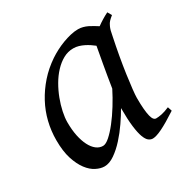

<svg xmlns="http://www.w3.org/2000/svg" viewBox="-116 -565 683 693"><g transform="rotate(-30 225.0 -218.5)"><path d="M293.9 -209.5Q297.4 -231.9 301.5 -256.6Q305.7 -281.2 309.6 -303.5Q313.5 -325.7 316.9 -343.8Q320.3 -361.8 321.8 -371.1V-372.1Q314.5 -377.9 305.7 -383.8Q296.9 -389.6 287.1 -394.5Q277.3 -399.4 266.6 -402.6Q255.9 -405.8 244.1 -405.8Q221.7 -405.8 201.9 -394.8Q182.1 -383.8 165.3 -365.7Q148.4 -347.7 135 -324.5Q121.6 -301.3 112.3 -276.6Q103 -252 97.9 -228Q92.8 -204.1 92.8 -185.1Q92.8 -153.3 98.1 -127.9Q103.5 -102.5 112.8 -84.5Q122.1 -66.4 134.8 -56.6Q147.5 -46.9 162.1 -46.9Q173.8 -46.9 190.4 -61.5Q207 -76.2 225.3 -99.6Q243.7 -123 261.7 -152.1Q279.8 -181.2 293.9 -209.5ZM400.9 -411.1Q399.9 -410.2 399.9 -410.2Q396.5 -403.3 394 -394Q391.6 -384.8 389.2 -371.1Q381.8 -335.9 375.2 -299.1Q368.7 -262.2 364 -229.5Q359.4 -196.8 356.7 -171.9Q354 -147 354 -136.2Q354 -108.4 355.7 -89.4Q357.4 -70.3 360.4 -58.8Q363.3 -47.4 367.7 -42.2Q372.1 -37.1 377.9 -37.1Q387.7 -37.1 401.1 -39.8Q414.6 -42.5 434.1 -50.8L439.9 -33.2Q397.5 -5.4 371.3 7.3Q345.2 20 331.1 20Q322.3 20 314.2 13.9Q306.2 7.8 299.8 -9Q293.5 -25.9 289.8 -55.7Q286.1 -85.4 286.1 -132.8Q273.4 -110.4 255.1 -83.7Q236.8 -57.1 215.8 -33.9Q194.8 -10.7 172.6 4.6Q150.4 20 129.9 20Q113.8 20 95.5 10.7Q77.1 1.5 61.8 -18.8Q46.4 -39.1 36.1 -71Q25.9 -103 25.9 -148.9Q25.9 -187.5 34.9 -224.4Q43.9 -261.2 62 -294.9Q80.1 -328.6 106.2 -358.2Q132.3 -387.7 167 -411.1Q180.2 -419.9 196 -428.2Q211.9 -436.5 228.8 -442.9Q245.6 -449.2 262.2 -453.1Q278.8 -457 293.9 -457Q304.2 -457 314 -454.3Q323.7 -451.7 332.8 -447.3Q341.8 -442.9 350.6 -437.5Q359.4 -432.1 367.2 -427.2Q378.4 -435.5 390.9 -443.1Q403.3 -450.7 416 -457L425.8 -439.9Q416 -432.1 410.2 -426Q404.3 -419.9 400.4 -411.1H400.9Z"/></g></svg>

Font: Gentium
Style: Italic
Weight: 400
Italic angle: -7°
Designer: J. Victor Gaultney
Version: Version 1.02; 2005; OFL release